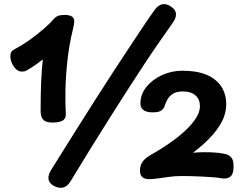

<svg xmlns="http://www.w3.org/2000/svg" viewBox="-20 -858 1186 926"><path d="M723.1 -806.3Q741.1 -833.1 762.7 -837.4Q784.3 -841.7 807.4 -824.3Q827.9 -809.9 828.8 -790.3Q829.8 -770.7 811.6 -745.7Q781.4 -703.3 746.1 -652.3Q710.8 -601.3 672.1 -542.5Q633.4 -483.7 591.3 -418.2Q549.2 -352.8 504.8 -282.3Q460.4 -211.9 414.2 -137.3Q367.9 -62.8 320.9 15.3Q305.4 41.3 284.2 46.6Q263 51.8 237.3 37Q194.9 11.8 228.1 -40.9Q284.7 -131.9 337.4 -215.6Q390.1 -299.3 438.1 -374.7Q486.1 -450 528.7 -515.4Q571.3 -580.9 607.7 -635.5Q644 -690.1 672.9 -733.5Q701.8 -776.9 723.1 -806.3ZM104 -515.8Q101 -514.8 96.5 -513.8Q92 -512.8 84 -512.8Q70.3 -512.8 57.8 -524.2Q45.2 -535.7 37.6 -552.9Q30 -570.2 30 -586Q30 -597 33.5 -605.5Q37 -614 53 -622Q84 -638 120.2 -663.5Q156.3 -689 188.3 -716.6Q220.3 -744.1 237 -763.9Q247.4 -776.1 259 -781.1Q270.6 -786 291.4 -786Q315 -786 326.6 -778.5Q338.1 -771 338.1 -754Q338.1 -743.7 331.1 -714Q314.1 -645.1 305.6 -569.6Q297.1 -494 295.7 -426.4Q294.3 -358.9 297.3 -313Q299.3 -288.1 284 -277.6Q268.7 -267 233 -267Q200.8 -267 188.3 -280.9Q175.9 -294.9 175.9 -323Q175.9 -399.1 178.4 -461.1Q180.9 -523 187.4 -581Q193.9 -639 205.9 -701L265 -639.6Q246 -620.6 217.6 -596.6Q189.1 -572.7 159.1 -550.7Q129 -528.8 104 -515.8ZM657.3 -359Q657.3 -402.9 685.9 -438.5Q714.4 -474.1 760.9 -495.6Q807.4 -517 860.1 -517Q929.1 -517 975.7 -497.5Q1022.3 -478 1046.7 -441.5Q1071 -405 1071 -354Q1071 -311.3 1049.9 -271.1Q1028.8 -230.9 992.8 -193.5Q956.9 -156.1 910.7 -121.3Q939 -124 965.1 -123.9Q991.1 -123.9 1014.8 -122.4Q1038.6 -120.9 1059.3 -116.7Q1082.9 -112.9 1094.7 -99.6Q1106.6 -86.3 1106.6 -55.6Q1106.6 -18.2 1090.7 -5.9Q1074.8 6.3 1049.1 2Q1035.1 -1 1009.6 -3Q984.1 -5 954.7 -6.5Q925.3 -8 898.8 -8.5Q872.3 -9 855.3 -9Q824.3 -9 795.3 -5Q766.3 -1 741.9 2.5Q717.6 6 697.6 6Q679.1 6 667.1 -3.4Q655.1 -12.9 655.1 -35Q655.1 -61.3 668.6 -79.4Q682.1 -97.4 713.1 -114.3Q753.2 -137.1 793.9 -164.9Q834.7 -192.7 868.7 -223.6Q902.8 -254.4 923.6 -285.8Q944.3 -317.2 944.3 -346Q944.3 -378.8 922.8 -397.9Q901.2 -417 860.3 -417Q827.2 -417 806.7 -400.7Q786.1 -384.4 775.3 -350Q771.2 -334.9 758.7 -325.5Q746.2 -316.1 717.3 -316.1Q685.3 -316.1 671.3 -327.6Q657.3 -339 657.3 -359Z"/></svg>

Font: Playpen Sans
Style: Regular
Weight: 400
Designer: Laura Meseguer, Veronika Burian, José Scaglione, Kostas Bartsokas, Vera Evstafieva, Tom Grace, Yorlmar Campos
Foundry: TypeTogether
Version: Version 2.000